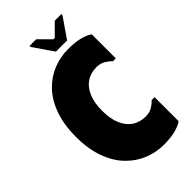

<svg xmlns="http://www.w3.org/2000/svg" viewBox="-268 -940 1023 1023"><g transform="rotate(-45 244.0 -428.5)"><path d="M14 -350Q14 -443 39 -511.5Q64 -580 106.5 -624Q149 -668 203 -689.5Q257 -711 315 -711Q371 -711 407.5 -700.5Q444 -690 460 -677V-496H438Q428 -508 406 -522Q384 -536 354 -536Q311 -536 279 -515Q247 -494 229 -452.5Q211 -411 211 -350Q211 -289 229 -247.5Q247 -206 279 -185Q311 -164 354 -164Q385 -164 406.5 -178Q428 -192 438 -204H460V-23Q444 -10 408 0.5Q372 11 316 11Q259 11 205 -10.5Q151 -32 108 -76Q65 -120 39.5 -188.5Q14 -257 14 -350ZM260 -747 182 -860V-868H232L297 -803H307L372 -868H422V-860L344 -747Z"/></g></svg>

Font: Phudu Black
Style: Regular
Weight: 900
Version: Version 1.005;gftools[0.9.23]